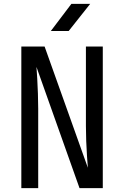

<svg xmlns="http://www.w3.org/2000/svg" viewBox="-20 -970 640 990"><path d="M90 0V-730H210L433 -105Q431 -130 428.5 -166.5Q426 -203 424.5 -243.5Q423 -284 423 -320V-730H510V0H390L168 -625Q170 -601 172 -564.5Q174 -528 175.5 -487.5Q177 -447 177 -410V0ZM242 -810 348 -950H445L334 -810Z"/></svg>

Font: JetBrains Mono
Style: Regular
Weight: 400
Monospace: yes
Designer: Philipp Nurullin, Konstantin Bulenkov
Foundry: JetBrains
Version: Version 2.305